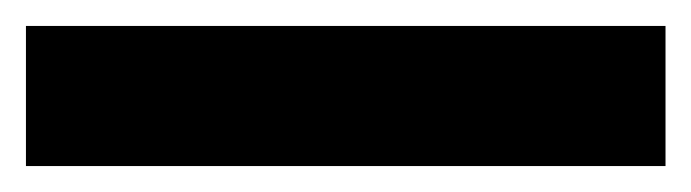

<svg xmlns="http://www.w3.org/2000/svg" viewBox="-22 -888 533 148"><path d="M491 -760H-2V-868H491Z"/></svg>

Font: Noto Sans Devanagari Condensed ExtraBold
Style: Regular
Weight: 800
Width: 3
Designer: Jelle Bosma - Monotype Design Team
Foundry: Monotype Imaging Inc.
Version: Version 2.004; ttfautohint (v1.8.4.7-5d5b)